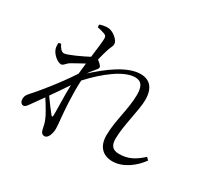

<svg xmlns="http://www.w3.org/2000/svg" viewBox="-170 -1009 1340 1280"><g transform="rotate(30 500.0 -369.0)"><path d="M214 -456C239 -470 274 -490 308 -508L299 -425C230 -318 121 -184 80 -141C62 -121 59 -109 59 -91C59 -71 71 -56 85 -56C100 -56 109 -69 121 -86L186 -177C215 -133 251 -73 260 -47C269 -25 272 -8 277 16C282 39 292 50 310 50C338 50 352 3 352 -31C352 -53 349 -74 347 -99C341 -159 331 -279 337 -394C437 -503 554 -593 639 -593C689 -593 707 -560 707 -497C707 -389 665 -273 665 -162C665 -74 714 -31 785 -31C870 -31 946 -93 990 -155L972 -173C914 -120 866 -96 800 -96C752 -96 729 -118 729 -172C729 -274 772 -417 772 -495C772 -588 729 -630 660 -630C558 -630 440 -539 345 -453C356 -469 366 -483 377 -495C389 -511 400 -519 400 -531C400 -541 380 -560 364 -571C372 -604 379 -630 384 -645C395 -685 407 -694 407 -715C407 -744 356 -788 315 -788C292 -788 271 -783 254 -777L255 -757C277 -753 295 -747 308 -743C326 -736 331 -732 331 -709C330 -680 323 -628 315 -564C274 -542 171 -493 146 -493C128 -493 113 -510 98 -540L80 -535C79 -521 80 -505 84 -491C94 -458 137 -420 166 -420C183 -420 193 -443 214 -456ZM293 -333C290 -243 295 -151 294 -103C294 -87 289 -86 280 -96C266 -113 230 -161 202 -200C233 -245 266 -291 293 -333Z"/></g></svg>

Font: Harano Aji Mincho CN
Style: Regular
Weight: 400
Foundry: Masamichi Hosoda
Version: HaranoAjiMinchoCN-Regular version 20230610;ttx 4.39.4